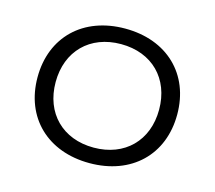

<svg xmlns="http://www.w3.org/2000/svg" viewBox="-81 -608 802 717"><g transform="rotate(15 320.0 -250.0)"><path d="M320 -510C158 -510 50 -406 50 -250C50 -94 158 10 320 10C482 10 590 -94 590 -250C590 -406 482 -510 320 -510ZM320 -50C200 -50 120 -130 120 -250C120 -370 200 -450 320 -450C440 -450 520 -370 520 -250C520 -130 440 -50 320 -50Z"/></g></svg>

Font: Gully Light
Style: Regular
Weight: 300
Designer: jaikishan Patel
Foundry: MagicType
Version: Version 1.000;Glyphs 3.2 (3242)